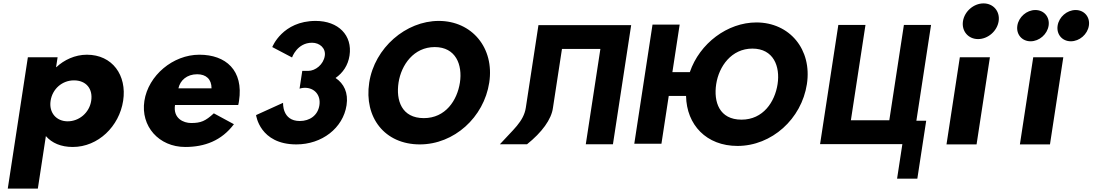

<svg xmlns="http://www.w3.org/2000/svg" viewBox="-20 -850 6430 1130"><path d="M516.8 -257C506 -186 445.3 -136 378.3 -136C312.3 -136 267 -186 277.8 -257C288.5 -327 346.2 -377 415.2 -377C487.2 -377 527.5 -327 516.8 -257ZM704.8 -257C727.8 -407 641.3 -528 491.3 -528C421.3 -528 356.6 -497 312.1 -455H310.1L319 -513H144L25.7 260H202.7L250 -49C285.7 -8 339.2 15 408.2 15C558.2 15 681.9 -107 704.8 -257Z M1030 -330C1040.2 -377 1079.7 -413 1140.7 -413C1192.7 -413 1225.3 -384 1225 -330ZM1382 -232C1383.9 -238 1385.6 -249 1386.7 -256C1414.2 -436 1309.3 -528 1153.3 -528C998.3 -528 852.6 -406 829.7 -256C806.9 -107 915.2 15 1070.2 15C1184.2 15 1283.9 -22 1356.7 -119L1238.5 -183C1188.5 -137 1161.8 -126 1104.8 -126C1059.8 -126 997.9 -153 1010 -232Z M1698.8 -511.8C1698.8 -511.8 1728.2 -598.5 1816.6 -598.5C1861.7 -598.5 1898.4 -566.2 1891.5 -521.2C1883.7 -470.2 1836.3 -432.8 1793.8 -432.8H1759L1743 -328.2C1743 -328.2 1757.4 -333.3 1774.4 -333.3C1830.5 -333.3 1869 -290.8 1859.8 -230.5C1850.7 -171 1803.1 -137.8 1744.4 -137.8C1639 -137.8 1646.1 -244.9 1646.1 -244.9L1487.1 -172.7C1487.1 -172.7 1508.3 -0.1 1724.2 -0.1C1874.7 -0.1 1999 -96.2 2019.6 -230.5C2030.9 -304.4 2004.2 -358 1954.9 -391.1C1997.7 -420.9 2028.3 -465.1 2037.1 -522.9C2055.3 -641.9 1971.4 -726.9 1838 -726.9C1641.6 -726.9 1582.4 -573 1582.4 -573Z M2325.6 -363.9C2341.6 -468.5 2415.4 -573 2538.6 -573C2662.7 -573 2702.8 -468.5 2686.8 -363.9C2670.8 -259.4 2602.1 -154.8 2474.6 -154.8C2343.7 -154.8 2309.6 -259.4 2325.6 -363.9ZM2153 -363.9C2121.7 -159.1 2243.5 -0.1 2450.9 -0.1C2652.4 -0.1 2828 -159.1 2859.4 -363.9C2890.7 -568.8 2756.8 -726.9 2562.2 -726.9C2369.2 -726.9 2184.4 -568.8 2153 -363.9Z M3149 -702.1H3694.7L3587.4 -0.9H3427.6L3513.5 -561.9H3287.4L3234.4 -215.9C3225.6 -147.1 3168.8 -70.6 3081.7 -0.9H2921.9C2997.6 -85 3062.1 -134 3074.6 -215.9Z M4195.1 -354.9C4211.1 -459.5 4284.9 -564 4408.2 -564C4532.3 -564 4572.4 -459.5 4556.4 -354.9C4540.4 -250.4 4471.7 -145.8 4344.2 -145.8C4213.3 -145.8 4179.1 -250.4 4195.1 -354.9ZM3915.8 -285.2H4017.7C4020.8 -115.1 4137.3 8.9 4320.5 8.9C4521.9 8.9 4697.6 -150.1 4728.9 -354.9C4760.3 -559.8 4626.4 -717.9 4431.7 -717.9C4261.6 -717.9 4097.8 -595 4039.9 -425.5H3937.3L3980.1 -705.1H3820.3L3713 -3.9H3872.8Z M5213.9 -142.2H4987.8L5073.7 -703.2H4913.9L4806.5 -1.9H5290.8L5259.7 201.4H5378.9L5431.1 -139.6H5373.3L5459.6 -703.2H5299.8Z M5629 -513 5550.5 0H5727.5L5806 -513ZM5768.5 -830C5710.5 -830 5656.3 -783 5647.4 -725C5638.6 -667 5678.4 -620 5736.4 -620C5794.4 -620 5848.6 -667 5857.4 -725C5866.3 -783 5826.5 -830 5768.5 -830Z M6061 -513 5982.5 0H6159.5L6238 -513ZM6310.5 -791C6259.5 -791 6212.3 -750 6204.5 -699C6196.7 -648 6231.4 -607 6282.4 -607C6333.4 -607 6380.7 -648 6388.5 -699C6396.3 -750 6361.5 -791 6310.5 -791ZM6073.5 -791C6022.5 -791 5975.3 -750 5967.5 -699C5959.7 -648 5994.4 -607 6045.4 -607C6096.4 -607 6143.7 -648 6151.5 -699C6159.3 -750 6124.5 -791 6073.5 -791Z"/></svg>

Font: Sztylet
Style: BdObl
Weight: 700
Foundry: Cannot Into Space Fonts, PlusOne Fonts
Version: Version 0.12